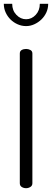

<svg xmlns="http://www.w3.org/2000/svg" viewBox="-28 -988 273 1008"><path d="M76 -707Q76 -720 86 -725.5Q96 -731 109 -731Q121 -731 131.5 -725.5Q142 -720 142 -707V-26Q142 -13 131.5 -6.5Q121 0 109 0Q96 0 86 -6.5Q76 -13 76 -26ZM225 -968Q225 -944 215.5 -923Q206 -902 189.5 -886Q173 -870 152 -860.5Q131 -851 109 -851Q86 -851 64.5 -860.5Q43 -870 27 -886Q11 -902 1.5 -923Q-8 -944 -8 -968H36Q36 -933 58 -910Q80 -887 109 -887Q138 -887 159.5 -910Q181 -933 181 -968Z"/></svg>

Font: AkaAcidDosis
Style: Regular
Weight: 400
Designer: Edgar Tolentino, Pablo Impallari, Igino Marini, Aka-Acid
Foundry: Edgar Tolentino, Pablo Impallari, Igino Marini, Cyberella
Version: Version 1.007